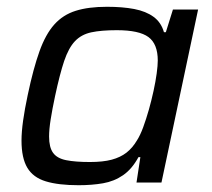

<svg xmlns="http://www.w3.org/2000/svg" viewBox="-20 -538 624 566"><path d="M211.9 8Q152.1 8 115 -3.4Q77.8 -14.7 60.6 -43.4Q43.4 -72.2 43.4 -123.5Q43.4 -148.9 48.1 -182.5Q52.8 -216.1 61.8 -258.3Q78.2 -336.1 96.3 -386.5Q114.3 -436.9 140 -465.7Q165.8 -494.5 203.3 -506.2Q240.8 -518 295.3 -518Q341.3 -518 375.9 -511.4Q410.5 -504.7 432.8 -488.3Q455.1 -472 463.3 -443.1H468.9L489.8 -510H564L456 0H382.4L393.8 -74.8H388.2Q369.1 -39.6 342.8 -21.5Q316.5 -3.4 283.7 2.3Q251 8 211.9 8ZM245 -60.4Q283.8 -60.4 309.4 -67.3Q335 -74.2 352.8 -88Q370.5 -101.8 383.6 -123.9Q393.4 -139.1 402.2 -163.1Q411 -187.2 418.9 -214.9Q426.7 -242.7 432.7 -270.3Q438.7 -297.9 441.9 -321.4Q445.1 -345 445.1 -359.6Q445.1 -408.3 417.7 -428.7Q390.2 -449 324.4 -449Q278.6 -449 249.1 -442.7Q219.6 -436.3 201 -416.6Q182.3 -396.9 169.2 -358.3Q156.2 -319.6 142.4 -255Q134 -215.5 129.4 -186.2Q124.7 -156.8 124.7 -135.6Q124.7 -103.6 136.5 -87.4Q148.2 -71.2 175 -65.8Q201.8 -60.4 245 -60.4Z"/></svg>

Font: Saira Thin
Style: Italic
Weight: 100
Italic angle: -12°
Designer: Hector Gatti with collaboration of the Omnibus-Type team
Foundry: Omnibus-Type
Version: Version 1.101